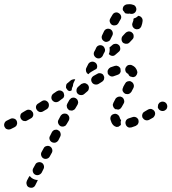

<svg xmlns="http://www.w3.org/2000/svg" viewBox="-40 -587 823 921"><path d="M89 280Q89 281 89 281Q89 281 89 281Q85 289 88 298Q90 307 98 311Q107 315 116 313Q125 310 129 302L138 284Q139 282 140 280Q140 278 141 276Q138 276 135 276Q127 275 119 271Q111 267 106 261Q104 259 103 257Q102 258 100 260Q99 261 98 263ZM170 206Q167 197 159 193Q150 189 142 192Q133 194 129 203L119 221Q115 229 118 238Q121 247 129 251Q138 255 146 252Q155 249 160 241L169 223Q173 215 170 206ZM210 128Q207 119 199 115Q191 111 182 114Q173 116 169 125L159 143Q155 151 158 160Q161 169 169 173Q177 177 186 174Q195 171 199 163L209 145Q213 137 210 128ZM245 76 249 68Q253 60 250 51Q248 42 239 38Q235 35 231 35Q226 35 222 36Q218 37 215 40Q211 43 209 47L205 55L200 65Q195 73 198 82Q201 91 209 95Q217 99 226 97Q235 94 240 86ZM37 18Q40 14 41 10Q43 6 42 1Q42 -3 40 -7Q36 -16 27 -18Q18 -21 10 -17Q-2 -11 -8 -8Q-16 -4 -19 5Q-22 13 -18 22Q-16 26 -13 29Q-10 32 -5 33Q-1 35 3 34Q8 34 12 32Q19 29 30 23Q34 21 37 18ZM618 12Q622 9 623 5Q625 1 625 -4Q625 -8 624 -12Q624 -12 624 -12Q624 -13 624 -13Q623 -14 623 -14Q619 -22 611 -25Q603 -28 595 -25Q585 -21 577 -19Q568 -16 564 -8Q560 1 563 9Q564 14 567 17Q570 21 574 23Q578 25 582 25Q587 25 591 24Q600 21 611 17Q615 15 618 12ZM528 21Q524 22 519 22Q515 21 511 19Q507 17 504 14Q498 8 495 1Q492 -6 490 -13Q488 -22 492 -30Q497 -38 506 -40Q515 -43 523 -38Q531 -33 534 -24Q535 -19 537 -16Q539 -14 539 -13Q540 -12 541 -10Q539 -6 539 -1Q539 5 540 11Q539 12 538 14Q537 15 535 16Q532 19 528 21ZM292 -26Q289 -35 281 -40Q277 -42 272 -42Q268 -43 263 -41Q259 -40 256 -37Q252 -34 250 -30L241 -13Q236 -5 239 4Q242 13 250 18Q254 20 258 20Q263 21 267 19Q271 18 275 15Q278 12 280 8L290 -9Q294 -17 292 -26ZM119 -32Q121 -41 117 -49Q117 -49 117 -49Q117 -49 116 -50Q116 -50 116 -50Q114 -53 111 -56Q107 -59 103 -60Q99 -61 94 -61Q90 -60 86 -58L69 -48Q65 -46 62 -43Q59 -39 58 -35Q57 -30 57 -26Q58 -22 60 -18Q62 -14 66 -11Q69 -8 73 -7Q78 -6 82 -6Q87 -7 90 -9L108 -19Q116 -23 119 -32ZM699 -28Q702 -31 703 -36Q705 -40 704 -44Q704 -49 701 -53Q701 -53 701 -53Q701 -53 701 -53Q701 -53 701 -54Q696 -61 687 -64Q679 -66 671 -62Q662 -57 654 -52Q650 -50 647 -47Q644 -43 643 -39Q641 -35 642 -30Q642 -26 644 -22Q649 -14 657 -11Q666 -8 675 -12Q684 -17 693 -22Q697 -24 699 -28ZM194 -77Q196 -86 192 -94Q187 -102 178 -105Q169 -107 161 -102L144 -91Q136 -87 133 -78Q131 -68 136 -61Q141 -53 150 -50Q159 -48 167 -53L184 -63Q192 -68 194 -77ZM759 -64Q761 -68 762 -72Q763 -77 762 -81Q761 -86 759 -89Q754 -97 745 -99Q735 -101 728 -96H727Q723 -93 721 -89Q718 -86 718 -81Q717 -77 717 -72Q718 -68 721 -64Q726 -57 735 -55Q744 -53 752 -58Q756 -61 759 -64ZM335 -94Q335 -98 334 -102Q333 -106 331 -109Q329 -112 326 -114Q324 -115 323 -116Q319 -118 315 -119Q311 -119 306 -118Q302 -117 299 -114Q295 -111 293 -108L283 -90Q281 -86 280 -82Q280 -77 281 -73Q282 -69 285 -65Q287 -62 291 -59Q295 -57 300 -57Q304 -56 308 -57Q313 -59 316 -61Q320 -64 322 -68L332 -85Q334 -89 335 -94ZM507 -69Q504 -72 503 -76Q501 -81 501 -85Q502 -90 504 -94Q508 -103 514 -113Q516 -117 520 -119Q524 -122 528 -123Q532 -124 537 -124Q541 -123 545 -121Q553 -116 555 -107Q558 -98 553 -90Q548 -81 544 -74Q542 -70 539 -67Q535 -64 531 -62Q530 -62 529 -62Q527 -61 526 -61Q522 -63 518 -63Q516 -63 514 -63Q510 -65 507 -69ZM265 -119Q267 -123 268 -127Q268 -131 267 -136Q266 -140 264 -144Q263 -145 263 -145Q257 -152 248 -153Q240 -154 232 -149Q225 -144 216 -138Q209 -133 207 -124Q205 -114 210 -107Q216 -99 225 -97Q234 -96 242 -101Q250 -107 258 -113Q262 -115 265 -119ZM378 -148Q385 -153 386 -162Q388 -170 383 -178Q383 -178 382 -179Q382 -179 382 -179Q382 -180 382 -180Q379 -183 375 -185Q371 -188 367 -188Q363 -189 358 -187Q354 -186 350 -184Q341 -176 334 -170Q327 -163 327 -154Q326 -145 332 -138Q339 -131 348 -131Q357 -130 364 -136Q370 -142 378 -148ZM548 -161Q549 -165 551 -169Q552 -171 552 -172Q556 -179 560 -186Q562 -190 565 -193Q569 -195 573 -197Q577 -198 582 -198Q586 -198 590 -195Q598 -191 601 -182Q604 -174 600 -165Q596 -158 592 -150Q591 -148 590 -146Q587 -143 584 -140Q580 -137 576 -136Q572 -135 567 -136Q563 -136 559 -138Q559 -139 559 -139Q558 -139 558 -139Q558 -139 558 -139Q554 -141 552 -145Q549 -148 548 -152Q547 -157 548 -161ZM288 -152Q284 -154 282 -158Q279 -161 277 -165Q276 -170 277 -174Q277 -179 279 -183Q281 -187 285 -189L300 -202Q305 -205 310 -206Q316 -208 321 -206L315 -194Q311 -187 310 -178Q310 -176 310 -175Q309 -174 309 -173Q304 -165 304 -155Q304 -155 304 -154Q300 -152 296 -150Q292 -150 288 -152ZM455 -200Q458 -203 459 -207Q460 -211 460 -215Q460 -219 458 -222Q458 -223 457 -224Q457 -224 457 -224Q457 -224 457 -225Q453 -233 444 -235Q435 -238 427 -233Q418 -228 409 -223Q401 -218 398 -209Q396 -200 401 -192Q406 -184 415 -182Q424 -180 432 -184Q440 -189 448 -194Q452 -196 455 -200ZM575 -233Q575 -233 574 -233Q565 -237 562 -246Q559 -255 563 -263Q565 -267 568 -270Q571 -273 576 -275Q580 -276 584 -276Q589 -276 593 -274Q602 -270 608 -264Q615 -256 618 -246Q619 -242 619 -238Q618 -233 616 -229Q614 -225 611 -222Q608 -219 603 -218Q602 -218 600 -217Q599 -217 597 -217Q591 -219 585 -220Q581 -222 579 -225Q576 -229 575 -233Q575 -233 575 -233ZM538 -257Q537 -261 534 -264Q531 -267 528 -269Q524 -271 519 -272Q515 -272 511 -271Q501 -268 490 -264Q486 -262 483 -259Q480 -256 478 -252Q476 -248 476 -243Q476 -239 477 -234Q481 -226 489 -222Q498 -218 507 -222Q516 -225 524 -228Q530 -230 534 -234Q538 -239 539 -245Q538 -250 538 -256Q538 -257 538 -257ZM377 -236Q375 -240 373 -244Q372 -248 372 -252Q372 -257 374 -261L383 -279Q387 -287 396 -290Q405 -293 413 -289Q422 -285 425 -276Q428 -267 424 -259L422 -256Q419 -255 416 -253Q406 -248 397 -242Q390 -238 384 -231Q384 -231 384 -231Q384 -231 384 -231Q380 -233 377 -236ZM417 -348 412 -339Q408 -331 411 -322Q415 -313 423 -309Q431 -305 440 -308Q449 -312 453 -320L457 -329L462 -338Q466 -347 462 -355Q459 -364 451 -368Q442 -372 434 -369Q425 -366 421 -357ZM515 -377Q524 -377 531 -370Q531 -369 532 -369Q535 -365 536 -361Q537 -357 537 -353Q537 -349 535 -345Q533 -341 529 -338L514 -325Q507 -318 498 -319Q489 -320 483 -327Q482 -327 482 -327Q482 -328 482 -328Q486 -336 486 -345Q487 -352 485 -359L500 -372Q506 -377 515 -377ZM601 -415Q601 -424 594 -430Q594 -430 594 -430Q594 -430 594 -430Q591 -432 589 -434Q582 -437 575 -436Q567 -434 562 -429Q556 -422 549 -415Q543 -409 543 -399Q543 -390 549 -383Q552 -380 556 -379Q560 -377 565 -377Q569 -377 574 -378Q578 -380 581 -383Q589 -391 596 -399Q602 -405 601 -415ZM450 -418 459 -437Q463 -445 471 -448Q480 -451 489 -447Q497 -443 500 -434Q503 -425 499 -417L490 -399Q487 -391 478 -388Q469 -384 461 -388Q461 -388 461 -388Q460 -389 460 -389Q452 -393 449 -401Q446 -410 450 -418ZM639 -503Q633 -510 624 -511Q624 -511 623 -511Q623 -511 623 -511Q618 -506 613 -503Q608 -500 602 -499Q601 -497 600 -495Q600 -493 600 -490Q599 -485 596 -478Q594 -473 594 -469Q595 -464 596 -460Q598 -456 601 -453Q604 -450 609 -448Q617 -445 626 -448Q634 -452 638 -461Q643 -474 644 -486Q645 -496 639 -503ZM487 -481Q484 -490 489 -498L490 -500Q495 -509 500 -517Q505 -525 514 -527Q523 -529 531 -523Q539 -518 541 -509Q543 -500 537 -492Q534 -486 530 -480L529 -477Q526 -473 523 -470Q520 -467 515 -466Q511 -465 507 -465Q503 -465 499 -467Q499 -467 499 -467Q498 -467 498 -467Q498 -467 498 -467Q490 -472 487 -481ZM553 -557Q559 -564 568 -566Q575 -567 582 -567Q590 -567 598 -564Q607 -562 611 -554Q616 -545 613 -536Q610 -527 602 -523Q594 -519 585 -521Q583 -522 582 -522Q578 -522 575 -521Q571 -521 567 -522Q562 -522 559 -525Q557 -528 556 -530Q553 -534 550 -537Q550 -538 550 -538Q549 -539 549 -540Q548 -549 553 -557Z"/></svg>

Font: FRB American Cursive Dashed Extrabold
Style: Bold Italic
Weight: 800
Italic angle: -25°
Version: Version 2.0;Modular Font Editor K font №1